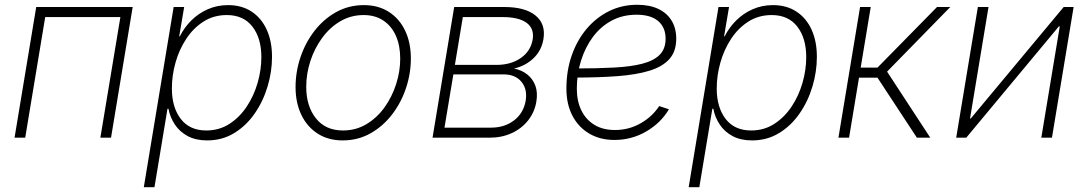

<svg xmlns="http://www.w3.org/2000/svg" viewBox="-20 -568 4489 792"><path d="M527.3 -539.1 438 0H394L476.6 -497.6H166.5L84 0H40L129.4 -539.1Z M573.2 204.1 696.3 -539.1H739.7L719.2 -418H721.7Q739.7 -454.1 769 -483.4Q798.3 -512.7 836.9 -529.8Q875.5 -546.9 920.9 -546.9Q977.5 -546.9 1018.1 -520Q1058.6 -493.2 1080.3 -445.3Q1102.1 -397.5 1102.1 -333.5Q1102.1 -272.5 1083.7 -211.2Q1065.4 -149.9 1030.5 -99.6Q995.6 -49.3 946 -19Q896.5 11.2 834.5 11.2Q787.6 11.2 754.4 -6.6Q721.2 -24.4 701.4 -54.2Q681.6 -84 674.8 -119.6H670.9L617.2 204.1ZM831.1 -29.8Q884.3 -29.8 926.3 -56.9Q968.3 -84 997.8 -128.4Q1027.3 -172.9 1042.7 -226.3Q1058.1 -279.8 1058.1 -332.5Q1058.1 -410.6 1021.2 -458.3Q984.4 -505.9 915.5 -505.9Q861.8 -505.9 819.8 -479.2Q777.8 -452.6 748.5 -408.2Q719.2 -363.8 704.1 -310.3Q689 -256.8 689 -203.1Q689 -125.5 725.6 -77.6Q762.2 -29.8 831.1 -29.8Z M1393.6 11.2Q1334.5 11.2 1290.8 -16.6Q1247.1 -44.4 1223.1 -94.2Q1199.2 -144 1199.2 -209Q1199.2 -272 1219.5 -332Q1239.7 -392.1 1277.3 -440.7Q1314.9 -489.3 1366.7 -518.1Q1418.5 -546.9 1481 -546.9Q1540.5 -546.9 1584 -519Q1627.4 -491.2 1651.1 -441.7Q1674.8 -392.1 1674.8 -327.1Q1674.8 -264.2 1654.5 -203.9Q1634.3 -143.6 1596.7 -95Q1559.1 -46.4 1507.6 -17.6Q1456.1 11.2 1393.6 11.2ZM1394.5 -29.8Q1448.2 -29.8 1491.7 -55.9Q1535.2 -82 1566.2 -125.2Q1597.2 -168.5 1614 -220.9Q1630.9 -273.4 1630.9 -326.2Q1630.9 -379.4 1613.3 -419.7Q1595.7 -460 1561.8 -482.9Q1527.8 -505.9 1480 -505.9Q1427.7 -505.9 1384.5 -480.7Q1341.3 -455.6 1309.6 -412.6Q1277.8 -369.6 1260.5 -316.9Q1243.2 -264.2 1243.2 -209.5Q1243.2 -130.4 1283 -80.1Q1322.8 -29.8 1394.5 -29.8Z M1764.2 0 1853.5 -539.1H2060.1Q2146.5 -539.1 2189.2 -503.9Q2231.9 -468.8 2221.7 -406.7Q2213.9 -359.9 2181.4 -328.4Q2148.9 -296.9 2100.6 -285.2Q2132.8 -278.8 2155.5 -260.5Q2178.2 -242.2 2188.5 -214.1Q2198.7 -186 2192.4 -148.4Q2185.1 -105 2158.4 -71.3Q2131.8 -37.6 2090.8 -18.8Q2049.8 0 1999.5 0ZM1813.5 -41.5H2005.9Q2061.5 -41.5 2100.6 -71.5Q2139.6 -101.6 2148.4 -152.3Q2156.2 -200.2 2130.9 -230.7Q2105.5 -261.2 2056.6 -261.2H1850.1ZM1856.4 -300.3H2027.8Q2087.4 -300.3 2128.2 -328.6Q2168.9 -356.9 2177.2 -404.8Q2184.6 -450.2 2152.1 -473.9Q2119.6 -497.6 2053.2 -497.6H1889.2Z M2514.6 9.3Q2455.6 9.3 2410.9 -16.8Q2366.2 -43 2341.3 -90.6Q2316.4 -138.2 2316.4 -202.6Q2316.4 -275.9 2338.1 -338.6Q2359.9 -401.4 2399.4 -448.5Q2439 -495.6 2492.2 -522Q2545.4 -548.3 2608.4 -548.3Q2659.7 -548.3 2695.6 -531.2Q2731.4 -514.2 2750.5 -482.7Q2769.5 -451.2 2769.5 -408.7Q2769.5 -356.4 2741.5 -324.7Q2713.4 -293 2659.4 -276.4Q2605.5 -259.8 2527.3 -253.9Q2449.2 -248 2349.1 -248L2353 -285.6Q2443.8 -285.6 2513.2 -289.3Q2582.5 -293 2629.6 -305.2Q2676.8 -317.4 2701.2 -342Q2725.6 -366.7 2725.6 -408.2Q2725.6 -455.1 2694.8 -481.2Q2664.1 -507.3 2606 -507.3Q2548.3 -507.3 2502.7 -482.7Q2457 -458 2425.3 -415Q2393.6 -372.1 2376.5 -317.1Q2359.4 -262.2 2359.4 -202.1Q2359.4 -151.9 2377.7 -113.5Q2396 -75.2 2431.2 -53.5Q2466.3 -31.7 2516.6 -31.7Q2573.7 -31.7 2622.1 -59.1Q2670.4 -86.4 2699.2 -130.4L2739.3 -117.2Q2706.1 -61 2646 -25.9Q2585.9 9.3 2514.6 9.3Z M2820.8 204.1 2943.8 -539.1H2987.3L2966.8 -418H2969.2Q2987.3 -454.1 3016.6 -483.4Q3045.9 -512.7 3084.5 -529.8Q3123 -546.9 3168.5 -546.9Q3225.1 -546.9 3265.6 -520Q3306.2 -493.2 3327.9 -445.3Q3349.6 -397.5 3349.6 -333.5Q3349.6 -272.5 3331.3 -211.2Q3313 -149.9 3278.1 -99.6Q3243.2 -49.3 3193.6 -19Q3144 11.2 3082 11.2Q3035.2 11.2 3002 -6.6Q2968.8 -24.4 2949 -54.2Q2929.2 -84 2922.4 -119.6H2918.5L2864.7 204.1ZM3078.6 -29.8Q3131.8 -29.8 3173.8 -56.9Q3215.8 -84 3245.4 -128.4Q3274.9 -172.9 3290.3 -226.3Q3305.7 -279.8 3305.7 -332.5Q3305.7 -410.6 3268.8 -458.3Q3231.9 -505.9 3163.1 -505.9Q3109.4 -505.9 3067.4 -479.2Q3025.4 -452.6 2996.1 -408.2Q2966.8 -363.8 2951.7 -310.3Q2936.5 -256.8 2936.5 -203.1Q2936.5 -125.5 2973.1 -77.6Q3009.8 -29.8 3078.6 -29.8Z M3438.5 0 3527.8 -539.1H3571.8L3530.3 -289.1H3599.6L3845.2 -539.1H3899.9L3639.2 -272.5L3817.4 0H3762.2L3599.6 -247.6H3523.4L3482.4 0Z M4319.3 0H4275.4L4351.6 -459.5H4348.1L3965.8 0H3924.3L4013.7 -539.1H4057.6L3981.4 -79.1H3984.4L4367.7 -539.1H4408.7Z"/></svg>

Font: Inter 18pt ExtraLight
Style: Italic
Weight: 250
Italic angle: -9.3988°
Designer: Rasmus Andersson
Foundry: rsms
Version: Version 4.001;git-66647c0bb